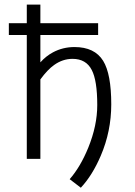

<svg xmlns="http://www.w3.org/2000/svg" viewBox="-20 -708 602 857"><path d="M160.2 -687.5H99.6V-604.5H19.5V-551.8H99.6V1H160.2V-353.5Q192.4 -397.5 221.7 -418Q259.8 -445.3 303.7 -445.3Q364.3 -445.3 389.6 -395.5Q414.1 -348.6 414.1 -239.3Q414.1 -147.5 374 -48.8Q338.9 37.1 291 91.8L340.8 129.9Q392.6 74.2 429.7 -12.7Q476.6 -122.1 476.6 -242.2Q476.6 -377.9 440.4 -436.5Q402.3 -498 312.5 -498Q260.7 -498 216.8 -474.6Q185.5 -458 160.2 -429.7V-551.8H418V-604.5H160.2Z"/></svg>

Font: Dotum
Style: Regular
Weight: 400
Version: Version 2.21